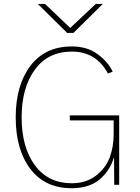

<svg xmlns="http://www.w3.org/2000/svg" viewBox="-20 -947 715 984"><path d="M173.8 -926.8H210.9L339.8 -803.7L470.7 -926.8H506.8L356.4 -778.3H324.2ZM60.5 -345.7Q60.5 -509.8 135.7 -609.4Q210.9 -709 348.6 -709Q425.8 -709 479 -670.4Q532.2 -631.8 557.6 -580.1L533.2 -570.3Q472.7 -682.6 348.6 -682.6Q225.6 -682.6 158.2 -589.4Q90.8 -496.1 90.8 -345.7Q90.8 -191.4 159.2 -99.6Q227.5 -7.8 347.7 -7.8Q420.9 -7.8 471.2 -46.4Q521.5 -85 542 -139.6Q562.5 -194.3 562.5 -258.8V-330.1H337.9V-355.5H590.8V0H565.4L564.5 -142.6Q544.9 -74.2 491.7 -28.3Q438.5 17.6 346.7 17.6Q210.9 17.6 135.7 -81.1Q60.5 -179.7 60.5 -345.7Z"/></svg>

Font: Gothic A1 Thin
Style: Regular
Weight: 250
Designer: HanYang I&C Co.,Ltd.
Foundry: HanYang I&C Co.,Ltd.
Version: Version 2.50